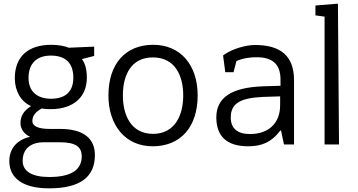

<svg xmlns="http://www.w3.org/2000/svg" viewBox="-20 -790 1960 1050"><path d="M356 -529C333 -539 296 -545 261 -545C132 -545 61 -479 61 -362C61 -292 95 -233 150 -210C108 -183 92 -155 92 -116C92 -82 117 -53 145 -42C69 -25 31 26 31 91C31 186 108 240 248 240C420 240 499 177 499 58C499 -31 439 -85 308 -85H250C192 -85 157 -99 157 -128C157 -156 174 -179 209 -197C223 -194 241 -193 257 -193C382 -193 455 -260 455 -365C455 -412 445 -444 428 -467L495 -484V-535ZM104 90C104 24 147 -12 221 -12H307C392 -12 427 12 427 65C427 135 375 178 249 178C157 178 104 148 104 90ZM136 -364C136 -444 182 -486 258 -486C338 -486 381 -446 381 -365C381 -289 338 -250 259 -250C184 -250 136 -289 136 -364Z M815 10C968 10 1061 -96 1061 -268C1061 -436 966 -545 818 -545C665 -545 573 -440 573 -268C573 -108 663 10 815 10ZM817 -58C694 -58 652 -164 652 -268C652 -381 698 -476 816 -476C939 -476 982 -374 982 -268C982 -156 934 -58 817 -58Z M1588 0V-352C1588 -484 1514 -544 1375 -544C1325 -544 1248 -523 1200 -487L1212 -395H1257L1273 -456C1309 -472 1348 -477 1383 -477C1472 -477 1514 -438 1514 -354V-321L1419 -318C1246 -312 1163 -256 1163 -148C1163 -47 1218 10 1337 10C1407 10 1462 -9 1513 -76H1517L1533 0ZM1347 -57C1278 -57 1242 -88 1242 -147C1242 -222 1289 -254 1418 -260L1512 -263V-215C1512 -115 1448 -57 1347 -57Z M1755 0H1834L1828 -770L1705 -760V-706L1755 -699Z"/></svg>

Font: Frost Regular
Style: Regular
Weight: 400
Designer: Lee Frost
Foundry: Lee Frost for Ice Communication Norge AS
Version: Version 2.011;hotconv 1.0.107;makeotfexe 2.5.65593